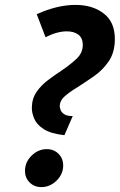

<svg xmlns="http://www.w3.org/2000/svg" viewBox="-20 -752 489 784"><path d="M288 -732Q358 -732 403.5 -697Q449 -662 449 -593Q449 -539 424.5 -502.5Q400 -466 364 -441Q328 -416 295 -395Q265 -377 244.5 -359Q224 -341 224 -318Q224 -313 227.5 -303Q231 -293 242.5 -285.5Q254 -278 277 -278L243 -200Q188 -206 159 -224.5Q130 -243 120 -267Q110 -291 110 -310Q110 -348 128.5 -375.5Q147 -403 175.5 -424.5Q204 -446 233 -465Q267 -488 292.5 -512Q318 -536 318 -568Q318 -597 300 -610.5Q282 -624 253 -624Q213 -624 166 -600L130 -694Q214 -732 288 -732ZM171 -143Q200 -143 219 -124Q238 -105 238 -76Q238 -41 211 -14.5Q184 12 149 12Q120 12 101 -7Q82 -26 82 -54Q82 -90 109 -116.5Q136 -143 171 -143Z"/></svg>

Font: Rosario
Style: Bold Italic
Weight: 700
Italic angle: -8.05°
Designer: Hector Gatti
Foundry: Omnibus Type
Version: Version 1.101; ttfautohint (v1.8.1.43-b0c9)